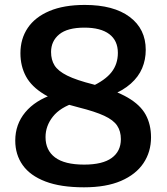

<svg xmlns="http://www.w3.org/2000/svg" viewBox="-20 -770 694 799"><path d="M329.5 9.5Q232.5 9.5 169 -14.8Q105.5 -39 74.5 -82.8Q43.5 -126.5 43.5 -185Q43.5 -252.5 85.2 -302.8Q127 -353 203.5 -378L293.5 -343Q231 -323.5 200.2 -284.8Q169.5 -246 169.5 -199.5Q169.5 -144.5 209.2 -114.8Q249 -85 330 -85Q407 -85 445 -112.8Q483 -140.5 483 -191Q483 -224 467.5 -247.2Q452 -270.5 413.8 -288.2Q375.5 -306 307.5 -323Q217.5 -345 164.2 -377.2Q111 -409.5 88 -452.2Q65 -495 65 -548.5Q65 -608.5 95.5 -653.8Q126 -699 185.8 -724.2Q245.5 -749.5 333 -749.5Q453 -749.5 519.8 -699.5Q586.5 -649.5 586.5 -562.5Q586.5 -521.5 571.5 -486Q556.5 -450.5 524.2 -421.8Q492 -393 441 -373L358 -408.5Q418 -436 444.2 -469.8Q470.5 -503.5 470.5 -550Q470.5 -601 434.8 -628Q399 -655 331.5 -655Q260.5 -655 226.5 -627Q192.5 -599 192.5 -553.5Q192.5 -521 207 -497.8Q221.5 -474.5 259.5 -455.5Q297.5 -436.5 369 -418.5Q459 -394.5 511.5 -364Q564 -333.5 586.2 -292.8Q608.5 -252 608.5 -198.5Q608.5 -138 577 -91Q545.5 -44 483.5 -17.2Q421.5 9.5 329.5 9.5Z"/></svg>

Font: Encode Sans SC Condensed Thin SemiBold
Style: Regular
Weight: 600
Version: Version 3.002